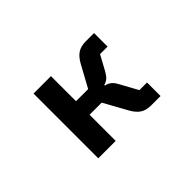

<svg xmlns="http://www.w3.org/2000/svg" viewBox="-76 -851 1153 1153"><g transform="rotate(-45 500.0 -275.0)"><path d="M245 0V-550H393V-337H496L572 -476Q594 -516 621 -533Q648 -550 690 -550H759V-435H695L644 -341Q630 -316 616 -303.5Q602 -291 582 -286V-281Q602 -277 617 -266Q632 -255 645 -232L709 -115H774V0H695Q653 0 626 -17.5Q599 -35 576 -77L496 -222H393V0Z"/></g></svg>

Font: IBM Plex Sans JP
Style: Bold
Weight: 700
Designer: Mike Abbink; Paul van der Laan; Pieter van Rosmalen; Wujin Sim; Yejin Wi; Jinhee Kim; Boomi Park; Yona Kim; Kichan Ma
Foundry: Sandoll Inc.
Version: Version 1.001